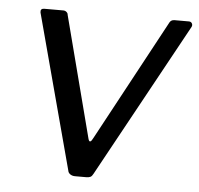

<svg xmlns="http://www.w3.org/2000/svg" viewBox="-44 -575 643 620"><g transform="rotate(5 278.0 -265.0)"><path d="M544 -530Q551 -530 554 -524.5Q557 -519 554 -513L280 -13Q276 -5 271 -2.5Q266 0 257 0H221Q212 0 205.5 -4.5Q199 -9 198 -16L64 -517Q62 -530 75 -530H137Q143 -530 147.5 -526Q152 -522 152 -517L254 -124Q259 -106 270 -129L482 -522Q487 -530 497 -530H544Z"/></g></svg>

Font: Libre Franklin
Style: Italic
Weight: 400
Italic angle: -8°
Designer: Pablo Impallari, Rodrigo Fuenzalida, Nhung Nguyen
Foundry: Impallari Type
Version: Version 3.000